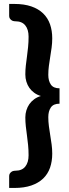

<svg xmlns="http://www.w3.org/2000/svg" viewBox="-20 -796 348 974"><path d="M225 -202Q225 -179 228 -156.2Q231 -133.5 234.8 -110.2Q238.5 -87 241.8 -63.8Q245 -40.5 245 -16.5Q245 22.5 233.8 54.8Q222.5 87 198.8 109.8Q175 132.5 138.8 145Q102.5 157.5 53 157.5H26.5V97.5Q26.5 90 29.5 85Q32.5 80 37 76.5Q41.5 73 46.5 71.5Q51.5 70 55.5 70H58Q91.5 70 108.2 49Q125 28 125 -8Q125 -35.5 122.5 -60.5Q120 -85.5 116.8 -108.8Q113.5 -132 111 -154.8Q108.5 -177.5 108.5 -200.5Q108.5 -219 113.8 -236.2Q119 -253.5 129 -267.8Q139 -282 153.8 -292.8Q168.5 -303.5 187.5 -309Q168.5 -314.5 153.8 -325.2Q139 -336 129 -350.2Q119 -364.5 113.8 -381.8Q108.5 -399 108.5 -418Q108.5 -441 111 -463.5Q113.5 -486 116.8 -509.2Q120 -532.5 122.5 -557.5Q125 -582.5 125 -610Q125 -646.5 108.2 -667.2Q91.5 -688 58 -688H55.5Q51.5 -688 46.5 -689.5Q41.5 -691 37 -694.5Q32.5 -698 29.5 -703Q26.5 -708 26.5 -715.5V-776H53Q102.5 -776 138.8 -763.5Q175 -751 198.8 -728Q222.5 -705 233.8 -672.8Q245 -640.5 245 -601.5Q245 -577.5 241.8 -554.2Q238.5 -531 234.8 -507.8Q231 -484.5 228 -461.8Q225 -439 225 -416Q225 -386 238 -367Q251 -348 282 -348V-270Q251 -270 238 -251Q225 -232 225 -202Z"/></svg>

Font: Lato Heavy
Style: Regular
Weight: 800
Designer: Lukasz Dziedzic
Foundry: tyPoland Lukasz Dziedzic
Version: Version 2.007; 2014-02-27